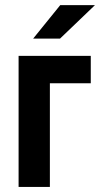

<svg xmlns="http://www.w3.org/2000/svg" viewBox="-20 -741 397 761"><path d="M53.7 -519.5H339.8V-411.1H177.7V0H53.7ZM218.8 -720.7H356.4L217.8 -587.9H111.3Z"/></svg>

Font: DINish
Style: Bold
Weight: 700
Designer: Bert Driehuis
Foundry: Playbeing
Version: Version 3.008; git-95204e4c-release